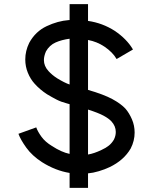

<svg xmlns="http://www.w3.org/2000/svg" viewBox="-20 -827 738 927"><path d="M484 -602Q448 -626 405 -634V-393Q481 -371 522.5 -348.5Q564 -326 586 -302Q604 -281 617 -251Q630 -221 630 -187Q630 -147 611 -110Q578 -53 509 -20Q486 -9 457.5 -0.5Q429 8 405 10V80H316V8Q248 -3 183 -44Q135 -75 107 -114Q79 -153 69 -181L155 -212Q162 -192 180 -167Q198 -142 231 -122Q277 -92 316 -84V-324L302 -328Q275 -335 253.5 -346Q232 -357 207 -372Q173 -394 147 -423Q127 -445 114.5 -475.5Q102 -506 102 -540Q102 -581 121 -620Q151 -675 205 -700.5Q259 -726 312 -730H316V-807H405V-726Q475 -716 534 -678Q592 -639 622 -588L543 -542Q524 -575 484 -602ZM192 -537Q192 -508 214 -484Q231 -465 256 -449Q292 -427 316 -419V-640Q278 -635 248.5 -622Q219 -609 202 -579Q192 -556 192 -537ZM470 -103Q492 -113 506 -124.5Q520 -136 530 -153Q539 -171 539 -190Q539 -218 518 -241Q505 -255 480 -268.5Q455 -282 405 -298V-81Q435 -86 470 -103Z"/></svg>

Font: SUIT Medium
Style: Regular
Weight: 500
Designer: Sunn Youn; Korean Glyphs from Source Han Sans (Sandoll Communications; Soo-young Jang, Joo-yeon Kang)
Foundry: Sunn
Version: Version 1.120